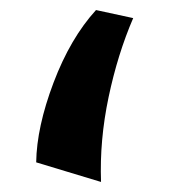

<svg xmlns="http://www.w3.org/2000/svg" viewBox="-20 -346 338 382"><path d="M52 -23Q53 -93 86.5 -181.5Q120 -270 171 -326L245 -310Q214 -238 196 -152.5Q178 -67 181 16Z"/></svg>

Font: FiraGO Medium
Style: Italic
Weight: 500
Italic angle: -8°
Designer: bBox Type GmbH
Foundry: bBox Type GmbH
Version: Version 1.001